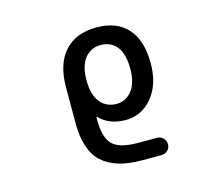

<svg xmlns="http://www.w3.org/2000/svg" viewBox="-106 -698 1213 1047"><g transform="rotate(-15 500.0 -174.5)"><path d="M573.2 208Q497.1 208 441.4 191.4Q384.8 173.8 347.7 139.6Q310.5 105.5 293 50.8Q274.4 -2.9 274.4 -75.2V-282.2Q274.4 -414.1 337.9 -485.4Q401.4 -556.6 519.5 -556.6Q632.8 -556.6 694.3 -488.3Q754.9 -419.9 754.9 -292Q754.9 -172.9 695.3 -100.6Q634.8 -27.3 543.9 -27.3Q451.2 -27.3 397.5 -84Q395.5 -85 394 -84.5Q392.6 -84 392.6 -82V-70.3Q392.6 32.2 432.1 71.3Q471.7 110.4 573.2 110.4H682.6Q703.1 110.4 717.3 125Q731.4 139.6 731.4 159.7Q731.4 179.7 717.3 193.8Q703.1 208 682.6 208ZM514.6 -458Q461.9 -458 426.8 -416Q392.6 -372.1 392.6 -296.9V-287.1Q392.6 -209 427.7 -166Q461.9 -125 519.5 -125Q570.3 -125 605.5 -168Q639.6 -211.9 639.6 -292Q639.6 -374 606.4 -417Q573.2 -458 514.6 -458Z"/></g></svg>

Font: Rounded Mgen+ 1m medium
Style: Regular
Weight: 500
Designer: [Source Han Sans]
Ryoko NISHIZUKA  (kana & ideographs); Paul D. Hunt (Latin, Greek & Cyrillic); Wenlong ZHANG  (bopomofo
Version: Version 1.059.20150602